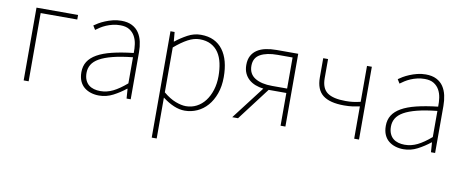

<svg xmlns="http://www.w3.org/2000/svg" viewBox="-67 -833 3308 1369"><g transform="rotate(10 1587.0 -148.5)"><path d="M105 -527H406V-494H141V0H105Z M652 13Q621 13 593.5 4.5Q566 -4 545 -21Q524 -38 512 -65Q500 -92 500 -130Q500 -174 520.5 -206.5Q541 -239 583 -263Q625 -287 690 -303Q755 -319 844 -329Q845 -361 840.5 -392.5Q836 -424 822 -449.5Q808 -475 782.5 -491Q757 -507 716 -507Q688 -507 662.5 -501Q637 -495 615 -485.5Q593 -476 575 -464.5Q557 -453 544 -443L526 -472Q538 -481 557.5 -492.5Q577 -504 602 -514.5Q627 -525 656.5 -532.5Q686 -540 718 -540Q764 -540 795.5 -524Q827 -508 845.5 -480.5Q864 -453 872 -417Q880 -381 880 -341V0H850L845 -70H842Q801 -37 753 -12Q705 13 652 13ZM655 -20Q703 -20 747.5 -42Q792 -64 844 -109V-298Q758 -289 699.5 -274Q641 -259 605 -238.5Q569 -218 553 -191Q537 -164 537 -131Q537 -101 546.5 -79.5Q556 -58 572 -45Q588 -32 609.5 -26Q631 -20 655 -20Z M1111 -91Q1158 -52 1200.5 -36Q1243 -20 1275 -20Q1317 -20 1352.5 -38.5Q1388 -57 1413.5 -90.5Q1439 -124 1453.5 -170Q1468 -216 1468 -271Q1468 -321 1458.5 -364.5Q1449 -408 1428 -439.5Q1407 -471 1373 -489Q1339 -507 1291 -507Q1250 -507 1206 -483.5Q1162 -460 1111 -416ZM1075 -527H1105L1111 -459H1113Q1152 -490 1198 -515Q1244 -540 1294 -540Q1348 -540 1387.5 -521Q1427 -502 1453.5 -466.5Q1480 -431 1493 -381.5Q1506 -332 1506 -271Q1506 -204 1487 -151Q1468 -98 1436 -61.5Q1404 -25 1361.5 -6Q1319 13 1272 13Q1234 13 1193.5 -4Q1153 -21 1111 -53V243H1075Z M1965 -494H1856Q1778 -494 1732 -468.5Q1686 -443 1686 -385Q1686 -326 1732 -297.5Q1778 -269 1856 -269H1965ZM2000 -527V0H1965V-237H1837L1657 0H1615L1798 -239Q1766 -243 1739 -253.5Q1712 -264 1692 -282Q1672 -300 1660.5 -325.5Q1649 -351 1649 -385Q1649 -424 1663.5 -451Q1678 -478 1704 -495Q1730 -512 1765.5 -519.5Q1801 -527 1844 -527Z M2498 -234Q2481 -231 2468.5 -228.5Q2456 -226 2444 -224.5Q2432 -223 2418 -222Q2404 -221 2385 -221Q2281 -221 2231 -260.5Q2181 -300 2181 -388V-527H2216V-388Q2216 -315 2258 -284.5Q2300 -254 2391 -254Q2420 -254 2444 -257Q2468 -260 2498 -267V-527H2533V0H2498Z M2856 13Q2825 13 2797.5 4.5Q2770 -4 2749 -21Q2728 -38 2716 -65Q2704 -92 2704 -130Q2704 -174 2724.5 -206.5Q2745 -239 2787 -263Q2829 -287 2894 -303Q2959 -319 3048 -329Q3049 -361 3044.5 -392.5Q3040 -424 3026 -449.5Q3012 -475 2986.5 -491Q2961 -507 2920 -507Q2892 -507 2866.5 -501Q2841 -495 2819 -485.5Q2797 -476 2779 -464.5Q2761 -453 2748 -443L2730 -472Q2742 -481 2761.5 -492.5Q2781 -504 2806 -514.5Q2831 -525 2860.5 -532.5Q2890 -540 2922 -540Q2968 -540 2999.5 -524Q3031 -508 3049.5 -480.5Q3068 -453 3076 -417Q3084 -381 3084 -341V0H3054L3049 -70H3046Q3005 -37 2957 -12Q2909 13 2856 13ZM2859 -20Q2907 -20 2951.5 -42Q2996 -64 3048 -109V-298Q2962 -289 2903.5 -274Q2845 -259 2809 -238.5Q2773 -218 2757 -191Q2741 -164 2741 -131Q2741 -101 2750.5 -79.5Q2760 -58 2776 -45Q2792 -32 2813.5 -26Q2835 -20 2859 -20Z"/></g></svg>

Font: SpoqaHanSans
Style: Thin
Weight: 250
Designer: [Spoqa Han Sans] Dong-huui Kim \uAE40 \uB3D9 \uD718   [Noto Sans] Ryoko NISHIZUKA \u897F \u585A \u6DBC \u5B50  (kana & i
Foundry: Spoqa (http://bi.spoqa.com)
Version: Version 1.004;PS 1.004;hotconv 1.0.82;makeotf.lib2.5.63406